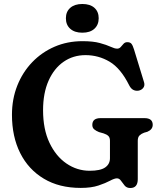

<svg xmlns="http://www.w3.org/2000/svg" viewBox="-20 -924 814 963"><path d="M671 -25.5Q671 19 633.5 19Q615.5 19 605.2 6.8Q595 -5.5 586.8 -17.5Q578.5 -29.5 566.5 -29.5Q554 -29.5 531.8 -17.5Q509.5 -5.5 473.8 6.5Q438 18.5 385 18.5Q277 18.5 199.8 -27.8Q122.5 -74 81.2 -156.5Q40 -239 40 -348.5Q40 -427.5 66.8 -494.8Q93.5 -562 141.5 -612Q189.5 -662 253.8 -689.8Q318 -717.5 393.5 -717.5Q447 -717.5 480.8 -708.2Q514.5 -699 534.8 -689.5Q555 -680 567.5 -680Q578.5 -680 585.5 -688.2Q592.5 -696.5 599.8 -704.5Q607 -712.5 618.5 -712.5Q633 -712.5 639.5 -704.2Q646 -696 652 -676.5L702.5 -511.5Q707.5 -495 698.5 -483.2Q689.5 -471.5 673 -469Q659.5 -467.5 648 -473.5Q636.5 -479.5 628 -496Q585.5 -581.5 529.8 -614.5Q474 -647.5 409 -647.5Q347 -647.5 299 -614.2Q251 -581 223.5 -519Q196 -457 196 -371Q196 -276 228 -208.2Q260 -140.5 313.2 -104Q366.5 -67.5 430 -67.5Q483.5 -67.5 507.5 -84.2Q531.5 -101 531.5 -130.5V-218Q531.5 -234.5 523.2 -242.2Q515 -250 499.5 -255L476.5 -261.5Q461.5 -267.5 452.2 -275.5Q443 -283.5 443 -297.5Q443 -331.5 484.5 -331.5H704.5Q746 -331.5 746 -298Q746 -274.5 719 -263L703 -258.5Q689 -253.5 680 -244.8Q671 -236 671 -218ZM393 -760Q354.5 -760 332.5 -779.5Q310.5 -799 310.5 -832.5Q310.5 -865.5 332.5 -884.8Q354.5 -904 393 -904Q432 -904 453.5 -884.8Q475 -865.5 475 -832.5Q475 -799.5 453.5 -779.8Q432 -760 393 -760Z"/></svg>

Font: Fraunces 9pt S100 SemiBold
Style: Regular
Weight: 600
Version: Version 1.000; ttfautohint (v1.8.3)